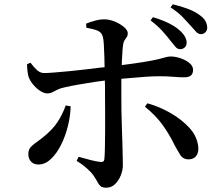

<svg xmlns="http://www.w3.org/2000/svg" viewBox="-20 -831 1040 894"><path d="M346 -101Q374 -93 401 -86Q428 -79 447 -77Q455 -76 460 -78.5Q465 -81 466 -91Q468 -110 468.5 -144.5Q469 -179 469.5 -221.5Q470 -264 469.5 -305.5Q469 -347 469 -379Q469 -400 469 -431Q468 -443 468 -456Q447 -453 424 -450Q385 -444 347 -437.5Q309 -431 280 -424Q260 -420 247.5 -413.5Q235 -407 224 -401.5Q213 -396 200 -396Q187 -396 170 -406Q153 -416 138 -433Q123 -450 115 -468Q110 -480 108 -499Q106 -518 106 -532L122 -539Q138 -517 153.5 -503.5Q169 -490 188 -491Q204 -491 234 -493.5Q264 -496 301.5 -499.5Q339 -503 376.5 -507.5Q414 -512 446 -516Q457 -517 467 -518Q466 -543 466 -566Q465 -599 463.5 -624Q462 -649 459 -659Q454 -680 435 -688Q416 -696 382 -702L381 -721Q398 -728 421.5 -734.5Q445 -741 466 -741Q489 -741 514.5 -730.5Q540 -720 557.5 -705Q575 -690 575 -676Q575 -665 570 -658Q565 -651 560 -643.5Q555 -636 553 -622Q550 -601 549 -571Q547 -550 547 -528Q604 -535 641 -541Q692 -549 717.5 -555.5Q743 -562 753.5 -565Q764 -568 775 -568Q796 -568 820 -560Q844 -552 861.5 -538Q879 -524 879 -506Q879 -488 869 -479.5Q859 -471 838 -471Q813 -471 786 -473.5Q759 -476 720 -476Q696 -476 658 -473.5Q620 -471 579 -467Q562 -465 545 -464Q545 -451 545 -438Q545 -405 545 -378Q545 -350 545.5 -313Q546 -276 547.5 -237Q549 -198 550 -161.5Q551 -125 551.5 -98.5Q552 -72 552 -61Q552 -38 542 -13.5Q532 11 515 27Q498 43 475 43Q457 43 449 36.5Q441 30 434.5 17.5Q428 5 416 -13Q405 -29 383.5 -48Q362 -67 337 -82ZM792 -157Q770 -203 738 -248Q706 -293 655 -334L666 -350Q724 -334 775.5 -304Q827 -274 862.5 -235Q898 -196 903 -148Q906 -122 894 -105.5Q882 -89 858 -89Q832 -89 818.5 -111Q805 -133 792 -157ZM286 -340 309 -336Q308 -293 296.5 -245.5Q285 -198 264.5 -157Q244 -116 217 -90.5Q190 -65 159 -65Q137 -65 124.5 -78.5Q112 -92 112 -113Q112 -131 119.5 -141.5Q127 -152 141.5 -162.5Q156 -173 177 -189Q224 -226 248 -263Q272 -300 286 -340ZM774 -641Q759 -661 736.5 -686Q714 -711 681 -736L692 -751Q733 -739 764.5 -723.5Q796 -708 816 -690Q849 -661 849 -632Q849 -619 840.5 -610.5Q832 -602 819 -602Q806 -602 797 -613Q788 -624 774 -641ZM868 -711Q852 -729 831.5 -750.5Q811 -772 774 -797L785 -811Q826 -801 857 -789Q888 -777 908 -762Q927 -749 935.5 -734.5Q944 -720 945 -703Q945 -692 938 -682.5Q931 -673 916 -672Q903 -672 893 -683Q883 -694 868 -711Z"/></svg>

Font: Early Summer Mincho SemiBold
Style: Regular
Weight: 600
Designer: GuiWonder
Version: Version 1.002